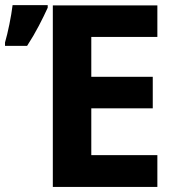

<svg xmlns="http://www.w3.org/2000/svg" viewBox="-48 -735 698 755"><path d="M570.8 0H159.7V-713.9H570.8V-589.8H311V-433.1H552.7V-309.1H311V-125H570.8ZM-28.3 -567.9Q-23.9 -582.5 -19.5 -601.3Q-15.1 -620.1 -11 -639.9Q-6.8 -659.7 -3.7 -679.2Q-0.5 -698.7 1.5 -714.8H139.6V-704.6Q124.5 -671.4 104.5 -633.1Q84.5 -594.7 58.6 -554.7H-28.3Z"/></svg>

Font: Droid Sans
Style: Bold
Weight: 700
Foundry: Ascender Corporation
Version: Version 1.00 build 112